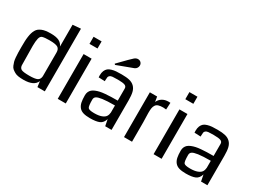

<svg xmlns="http://www.w3.org/2000/svg" viewBox="-54 -1378 2626 1990"><g transform="rotate(30 1259.5 -383.0)"><path d="M500 0H412L403 -67Q373 7 247 7Q213 7 186.5 3Q160 -1 141 -12Q122 -23 108 -34.5Q94 -46 85 -67.5Q76 -89 71 -107Q66 -125 63.5 -156.5Q61 -188 60.5 -212Q60 -236 60 -276Q60 -316 61 -345Q62 -374 66 -402Q70 -430 76 -449.5Q82 -469 92 -487Q102 -505 116.5 -516Q131 -527 151 -535.5Q171 -544 197 -547.5Q223 -551 256 -551Q319 -551 354 -534Q389 -517 404 -480V-742L500 -750ZM404 -125V-409Q404 -452 377.5 -467.5Q351 -483 278 -483Q222 -483 194 -475Q172 -468 164 -434.5Q156 -401 156 -345Q156 -262 159 -114Q162 -82 185.5 -71Q209 -60 278 -60Q347 -60 374 -73.5Q401 -87 404 -125Z M751 0H655V-536H751ZM751 -743V-658H655V-743Z M880 0ZM1299 0H1223L1208 -77Q1193 -26 1154.5 -9.5Q1116 7 1043 7Q994 7 962.5 -2.5Q931 -12 912.5 -34.5Q894 -57 887 -89.5Q880 -122 880 -173Q880 -196 888 -214Q896 -232 910 -244.5Q924 -257 947 -266.5Q970 -276 995 -281.5Q1020 -287 1055.5 -290Q1091 -293 1124.5 -294Q1158 -295 1203 -295V-440Q1203 -465 1179.5 -474.5Q1156 -484 1096 -484Q1054 -484 1033 -482Q1012 -480 1001 -470.5Q990 -461 988.5 -451.5Q987 -442 986 -417Q986 -408 986 -402L911 -405Q910 -413 910 -428Q910 -461 919.5 -483.5Q929 -506 944.5 -519Q960 -532 986 -539.5Q1012 -547 1038 -549Q1064 -551 1103 -551Q1161 -551 1197.5 -542Q1234 -533 1257.5 -509.5Q1281 -486 1290 -449.5Q1299 -413 1299 -354ZM1203 -153V-237Q1107 -237 1055.5 -229.5Q1004 -222 986.5 -209Q969 -196 969 -173Q969 -172 969 -170Q969 -96 981 -78Q993 -60 1056 -60Q1109 -60 1142 -72.5Q1175 -85 1188 -105Q1201 -125 1203 -153ZM1129 -756Q1149 -773 1170 -773Q1193 -773 1206.5 -758.5Q1220 -744 1220 -724Q1220 -709 1211.5 -695Q1203 -681 1186 -673Q1180 -671 1132 -653Q1084 -635 1038 -618L993 -601L984 -611Q1110 -741 1129 -756Z M1687 -548 1683 -466Q1664 -469 1648 -469Q1613 -469 1591.5 -462Q1570 -455 1559 -438.5Q1548 -422 1544.5 -400.5Q1541 -379 1541 -344Q1541 -324 1542.5 -285.5Q1544 -247 1544 -230V0H1448V-536H1535L1545 -476Q1560 -511 1591 -530Q1622 -549 1665 -549Q1676 -549 1687 -548Z M1898 0H1802V-536H1898ZM1898 -743V-658H1802V-743Z M2446 0H2370L2355 -77Q2340 -26 2301.5 -9.5Q2263 7 2190 7Q2141 7 2109.5 -2.5Q2078 -12 2059.5 -34.5Q2041 -57 2034 -89.5Q2027 -122 2027 -173Q2027 -196 2035 -214Q2043 -232 2057 -244.5Q2071 -257 2094 -266.5Q2117 -276 2142 -281.5Q2167 -287 2202.5 -290Q2238 -293 2271.5 -294Q2305 -295 2350 -295V-440Q2350 -465 2326.5 -474.5Q2303 -484 2243 -484Q2201 -484 2180 -482Q2159 -480 2148 -470.5Q2137 -461 2135.5 -451.5Q2134 -442 2133 -417Q2133 -408 2133 -402L2058 -405Q2057 -413 2057 -428Q2057 -461 2066.5 -483.5Q2076 -506 2091.5 -519Q2107 -532 2133 -539.5Q2159 -547 2185 -549Q2211 -551 2250 -551Q2308 -551 2344.5 -542Q2381 -533 2404.5 -509.5Q2428 -486 2437 -449.5Q2446 -413 2446 -354ZM2350 -153V-237Q2254 -237 2202.5 -229.5Q2151 -222 2133.5 -209Q2116 -196 2116 -173Q2116 -172 2116 -170Q2116 -96 2128 -78Q2140 -60 2203 -60Q2256 -60 2289 -72.5Q2322 -85 2335 -105Q2348 -125 2350 -153Z"/></g></svg>

Font: Myanmar Chatu
Style: Regular
Weight: 400
Designer: Danh Hong
Foundry: Google Inc.
Version: Version 2.00 November 20, 2015